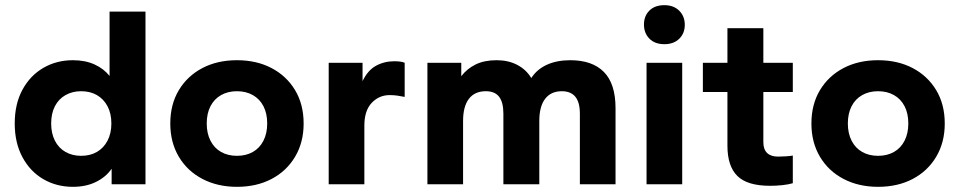

<svg xmlns="http://www.w3.org/2000/svg" viewBox="-20 -713 3713 743"><path d="M262 10Q199 10 148 -19.5Q97 -49 67 -104.5Q37 -160 37 -235Q37 -311 67 -366Q97 -421 148 -450.5Q199 -480 262 -480Q310 -480 346 -463.5Q382 -447 404 -419V-668H543V0H412V-60Q390 -28 351.5 -9Q313 10 262 10ZM294 -110Q329 -110 355 -125Q381 -140 396 -168.5Q411 -197 411 -235Q411 -274 396 -302Q381 -330 355 -345Q329 -360 294 -360Q260 -360 233.5 -345Q207 -330 192.5 -302Q178 -274 178 -235Q178 -197 192.5 -168.5Q207 -140 233.5 -125Q260 -110 294 -110Z M897 10Q822 10 763.5 -20.5Q705 -51 672 -106.5Q639 -162 639 -235Q639 -309 672 -364Q705 -419 763 -449.5Q821 -480 897 -480Q973 -480 1031 -449.5Q1089 -419 1122 -364Q1155 -309 1155 -235Q1155 -162 1122 -106.5Q1089 -51 1031 -20.5Q973 10 897 10ZM897 -110Q932 -110 958.5 -125Q985 -140 999.5 -168.5Q1014 -197 1014 -235Q1014 -274 999.5 -302Q985 -330 958.5 -345Q932 -360 897 -360Q862 -360 835.5 -345Q809 -330 794.5 -302Q780 -274 780 -235Q780 -197 794.5 -168.5Q809 -140 835.5 -125Q862 -110 897 -110Z M1252 0V-470H1383V-399Q1403 -441 1435 -458.5Q1467 -476 1506 -476Q1519 -476 1529.5 -474.5Q1540 -473 1546 -470V-338Q1532 -341 1517.5 -343Q1503 -345 1488 -345Q1447 -345 1418.5 -315Q1390 -285 1390 -227V0Z M1634 0V-470H1765V-418Q1787 -447 1820.5 -463.5Q1854 -480 1902 -480Q1947 -480 1981.5 -462Q2016 -444 2036 -411Q2058 -445 2096.5 -462.5Q2135 -480 2187 -480Q2272 -480 2317 -434.5Q2362 -389 2362 -294V0H2224V-273Q2224 -317 2206.5 -338.5Q2189 -360 2154 -360Q2112 -360 2089.5 -330.5Q2067 -301 2067 -245V0H1928V-273Q1928 -317 1911.5 -338.5Q1895 -360 1860 -360Q1817 -360 1794.5 -330.5Q1772 -301 1772 -245V0Z M2482 0V-470H2620V0ZM2551 -542Q2514 -542 2493 -563.5Q2472 -585 2472 -618Q2472 -651 2493 -672Q2514 -693 2551 -693Q2587 -693 2608.5 -671.5Q2630 -650 2630 -617Q2630 -584 2608.5 -563Q2587 -542 2551 -542Z M2960 6Q2872 6 2833.5 -32Q2795 -70 2795 -149V-357H2700V-470H2795V-604H2934V-470H3048V-357H2934V-163Q2934 -135 2948.5 -121Q2963 -107 2991 -107Q3003 -107 3020 -108Q3037 -109 3048 -111V-4Q3031 1 3007.5 3.5Q2984 6 2960 6Z M3378 10Q3303 10 3244.5 -20.5Q3186 -51 3153 -106.5Q3120 -162 3120 -235Q3120 -309 3153 -364Q3186 -419 3244 -449.5Q3302 -480 3378 -480Q3454 -480 3512 -449.5Q3570 -419 3603 -364Q3636 -309 3636 -235Q3636 -162 3603 -106.5Q3570 -51 3512 -20.5Q3454 10 3378 10ZM3378 -110Q3413 -110 3439.5 -125Q3466 -140 3480.5 -168.5Q3495 -197 3495 -235Q3495 -274 3480.5 -302Q3466 -330 3439.5 -345Q3413 -360 3378 -360Q3343 -360 3316.5 -345Q3290 -330 3275.5 -302Q3261 -274 3261 -235Q3261 -197 3275.5 -168.5Q3290 -140 3316.5 -125Q3343 -110 3378 -110Z"/></svg>

Font: Gantari
Style: Bold
Weight: 700
Designer: Anugrah Pasau
Foundry: Lafontype
Version: Version 1.000; ttfautohint (v1.6)